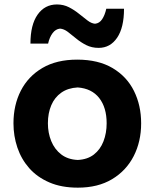

<svg xmlns="http://www.w3.org/2000/svg" viewBox="-20 -837 700 871"><path d="M332.5 -111.4Q287.7 -113.4 257.7 -136.5Q227.7 -159.6 212.5 -196.8Q197.3 -233.9 197.3 -277.7Q197.3 -323.6 212.6 -359.5Q227.8 -395.4 258.1 -416.7Q288.3 -438 332.5 -440.3Q396 -435.7 429.9 -392.5Q463.8 -349.3 463.8 -277.7Q463.8 -233.1 449.4 -195.9Q435.1 -158.8 406 -136.1Q376.8 -113.4 332.5 -111.4ZM333.3 14.3Q424.4 14.3 488.5 -24.2Q552.5 -62.6 586.4 -128.6Q620.3 -194.7 620.3 -277.7Q620.3 -358.9 587.8 -424.4Q555.3 -489.9 490.7 -528.2Q426.1 -566.5 330.1 -566.5Q236.8 -566.5 172.4 -528.7Q107.9 -490.8 74.5 -425.6Q41.1 -360.3 41.1 -277.7Q41.1 -219.9 58.9 -167.4Q76.7 -114.9 112.7 -74Q148.8 -33.2 203.8 -9.5Q258.7 14.3 333.3 14.3ZM427.6 -619.8Q480.1 -619.8 511.3 -665.8Q542.6 -711.7 542.6 -797.4H462.2Q455.6 -768.1 443.3 -749.7Q431.1 -731.3 411.2 -729.3Q395.1 -730.5 377.3 -743.9Q359.6 -757.2 338.7 -774.2Q317.9 -791.2 293.1 -804Q268.2 -816.8 238.2 -816.8Q183.3 -816.8 150.7 -770.8Q118.1 -724.7 118.1 -639.1H198.2Q204.6 -668 218.5 -686.6Q232.3 -705.2 252.3 -707.2Q269.7 -705.9 287.5 -692.6Q305.3 -679.2 325.6 -662.2Q345.9 -645.3 371 -632.5Q396 -619.8 427.6 -619.8Z"/></svg>

Font: Pinar-VF
Style: Regular
Weight: 300
Designer: Amin Abedi
Version: Version 3.0